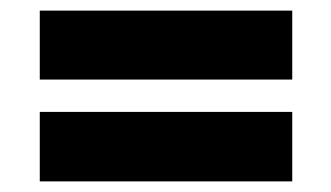

<svg xmlns="http://www.w3.org/2000/svg" viewBox="-20 -504 625 362"><path d="M55 -484H531V-354H55ZM55 -293H531V-162H55Z"/></svg>

Font: Noto Sans Devanagari UI Black
Style: Regular
Weight: 900
Designer: Jelle Bosma - Monotype Design Team
Foundry: Monotype Imaging Inc.
Version: Version 2.003; ttfautohint (v1.8.4.7-5d5b)